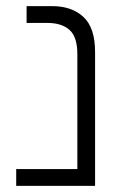

<svg xmlns="http://www.w3.org/2000/svg" viewBox="-20 -608 414 628"><path d="M33 0V-55H233V-431Q233 -487 207.5 -510Q182 -533 135 -533H67V-588H150Q215 -588 253 -552.5Q291 -517 291 -438V0Z"/></svg>

Font: Noto Sans Hebrew Light
Style: Regular
Weight: 300
Designer: Monotype Design Team
Foundry: Monotype Imaging Inc.
Version: Version 2.003